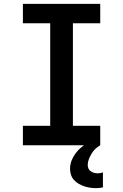

<svg xmlns="http://www.w3.org/2000/svg" viewBox="-20 -755 640 998"><path d="M99 0V-101H241V-634H99V-735H501V-634H359V-101H501V0ZM479 223Q463 223 447.5 220.5Q432 218 417 213Q402 208 388.5 200Q375 192 364.5 180.5Q354 169 349 153.5Q344 138 344 123Q344 93 358.5 65.5Q373 38 395 17.5Q417 -3 444.5 -17Q472 -31 501 -38V0Q487 8 475.5 19Q464 30 456 43.5Q448 57 442 72Q436 87 436 103Q436 113 440 121.5Q444 130 452 135.5Q460 141 469.5 143.5Q479 146 488 146Q495 146 502 144.5Q509 143 515 141V219Q506 221 497 222Q488 223 479 223Z"/></svg>

Font: R Plex Mono
Style: Bold
Weight: 700
Monospace: yes
Designer: Belleve Invis
Foundry: Belleve Invis
Version: Version 31.8.0